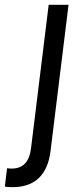

<svg xmlns="http://www.w3.org/2000/svg" viewBox="-113 -566 329 802"><path d="M-60.5 215.8C32.2 215.8 85.9 164.6 98.1 64.9L173.3 -545.9H90.3L16.6 53.2C9.8 109.9 -16.6 138.2 -64.5 138.2C-70.3 138.2 -76.7 137.7 -83.5 136.7L-92.8 213.4C-85 214.8 -77.6 215.8 -60.5 215.8Z"/></svg>

Font: Guggenheim Sans Display
Style: Italic
Weight: 400
Italic angle: -7°
Designer: Modified by Tom Baber under direction of Pentagram Design 2023
Foundry: rsms
Version: Version 1.001;Glyphs 3.1.2 (3151)